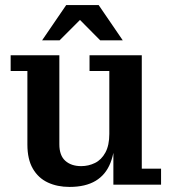

<svg xmlns="http://www.w3.org/2000/svg" viewBox="-20 -728 675 757"><path d="M254 9Q206 9 168.5 -8.5Q131 -26 109.5 -63Q88 -100 88 -158V-448H22V-510H214V-159Q214 -115 237.5 -94Q261 -73 300 -73Q329 -73 354.5 -85.5Q380 -98 395.5 -126.5Q411 -155 411 -200L434 -201Q434 -133 415.5 -86Q397 -39 357 -15Q317 9 254 9ZM427 0V-166L411 -164V-448H333V-510H539V-63H615V0ZM146 -569 241 -708H369L464 -569H375L268 -677H323L215 -569Z"/></svg>

Font: Montagu Slab 120pt Medium
Style: Regular
Weight: 500
Designer: Florian Karsten
Foundry: Florian Karsten
Version: Version 1.000